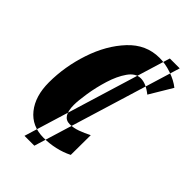

<svg xmlns="http://www.w3.org/2000/svg" viewBox="-247 -852 1018 1018"><g transform="rotate(45 262.5 -342.5)"><path d="M143 75 398 -760H472L217 75ZM222 11Q265 11 307.5 1.5Q350 -8 388 -27L389 -176Q358 -160 327.5 -149Q297 -138 269 -138Q212 -138 212 -226Q212 -258 221 -316Q230 -374 248.5 -434Q267 -494 296 -535.5Q325 -577 364 -577Q403 -577 449 -540L525 -667Q494 -692 447.5 -708Q401 -724 357 -724Q257 -724 184.5 -646.5Q112 -569 73 -452Q34 -335 34 -217Q34 -114 84 -51.5Q134 11 222 11Z"/></g></svg>

Font: Noto Sans Display Condensed Black
Style: Italic
Weight: 900
Width: 3
Italic angle: -192°
Designer: Monotype Design Team
Foundry: Monotype Imaging Inc.
Version: Version 1.900